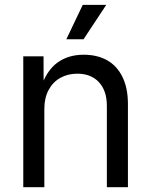

<svg xmlns="http://www.w3.org/2000/svg" viewBox="-20 -781 631 801"><path d="M165 0H77.1V-545.9H161.6L162.1 -413.6H149.9Q173.8 -486.3 219.2 -519.5Q264.6 -552.7 329.1 -552.7Q385.3 -552.7 426.5 -529.8Q467.8 -506.8 490.7 -460.4Q513.7 -414.1 513.7 -346.7V0H425.8V-339.4Q425.8 -402.3 392.8 -438Q359.9 -473.6 302.7 -473.6Q263.2 -473.6 231.9 -456.3Q200.7 -439 182.9 -405.8Q165 -372.6 165 -327.1ZM325.2 -760.7H423.3L328.6 -617.2H256.8Z"/></svg>

Font: Inter RS Variable
Style: Regular
Weight: 400
Designer: Rasmus Andersson (customised by Maria Ramos and Noel Pretorius)
Foundry: rsms
Version: Version 3.001;Glyphs 3.2.3 (3260)